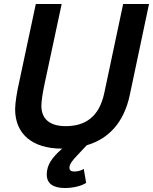

<svg xmlns="http://www.w3.org/2000/svg" viewBox="-20 -731 769 965"><path d="M291 16H293L289 19C241 62 215 98 215 146C215 193 249 214 307 214C351 214 393 202 413 188L401 118C389 126 371 131 353 131C339 131 329 126 329 112C329 96 341 78 368 50L416 -1C529 -34 603 -118 632 -252L729 -711H599L504 -263C478 -141 406 -97 310 -97C228 -97 188 -135 188 -199C188 -223 194 -260 202 -300L290 -711H160L75 -312C66 -273 56 -214 56 -182C56 -59 141 16 291 16Z"/></svg>

Font: Geist SemiBold
Style: Italic
Weight: 600
Italic angle: -12°
Designer: Basement.studio, Andrés Briganti, Mateo Zaragoza
Foundry: Basement.studio, Vercel, Andrés Briganti, Guido Ferreyra, Mateo Zaragoza
Version: Version 1.500